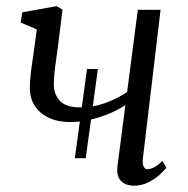

<svg xmlns="http://www.w3.org/2000/svg" viewBox="-20 -578 596 608"><path d="M217 -77 255.5 -359.5H290L251.5 -77ZM178 -547.5 163.5 -431.5Q161 -410.5 157.8 -389Q154.5 -367.5 152.5 -347.8Q150.5 -328 150.5 -311Q150.5 -279 169.8 -258.5Q189 -238 233 -238Q274.5 -238 311.8 -251.2Q349 -264.5 382.5 -286.5L416.5 -547H488.5L432.5 -76.5Q430.5 -58.5 435 -50.2Q439.5 -42 446 -42Q455.5 -42 467.8 -48Q480 -54 494 -68.5L507 -47Q501.5 -39.5 486.8 -25.8Q472 -12 450.5 -1Q429 10 404.5 10Q387.5 10 374.5 3.5Q361.5 -3 355.5 -16.5Q349.5 -30 352 -52L377 -245Q352.5 -229 322.8 -217Q293 -205 262.2 -198.2Q231.5 -191.5 203 -191.5Q144.5 -191.5 109.5 -220.8Q74.5 -250 74.5 -300Q74.5 -319 77.2 -343.2Q80 -367.5 83.8 -392Q87.5 -416.5 90 -436.5L96.5 -485L45.5 -506.5L50.5 -539L159 -558.5Z"/></svg>

Font: Merriweather 36pt Light
Style: Italic
Weight: 300
Italic angle: -7.8°
Version: Version 2.101